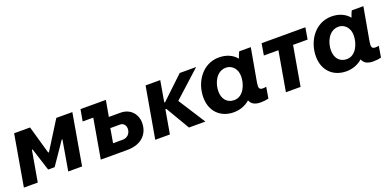

<svg xmlns="http://www.w3.org/2000/svg" viewBox="-6 -1179 3739 1835"><g transform="rotate(-20 1863.5 -261.0)"><path d="M22 0H163L218 -314H225L299 -83H365L519 -308H526L473 0H614L704 -520H541L363 -236H355L274 -520H112Z M804 0H1072C1224 0 1296 -88 1296 -196C1296 -287 1232 -357 1134 -357H1016L1045 -520H787L766 -402H874ZM968 -107 993 -252H1092C1125 -252 1148 -226 1148 -190C1148 -141 1112 -107 1067 -107Z M1358 0H1507L1549 -241H1559L1701 0H1868L1692 -274L1963 -520H1796L1570 -306H1561L1598 -520H1449Z M2428 9C2457 9 2485 6 2509 0L2528 -114C2517 -111 2506 -110 2493 -110C2456 -110 2450 -129 2459 -183L2519 -520H2401C2392 -503 2382 -479 2375 -455C2336 -503 2275 -532 2197 -532C2031 -532 1928 -379 1928 -222C1928 -84 2018 10 2156 10C2221 10 2277 -13 2320 -51C2335 -12 2368 9 2428 9ZM2228 -417C2274 -417 2337 -382 2337 -288C2337 -214 2296 -98 2198 -98C2127 -98 2083 -149 2083 -229C2083 -307 2127 -417 2228 -417Z M2609 -402H2757L2687 0H2836L2906 -402H3054L3074 -520H2629Z M3573 9C3602 9 3630 6 3654 0L3673 -114C3662 -111 3651 -110 3638 -110C3601 -110 3595 -129 3604 -183L3664 -520H3546C3537 -503 3527 -479 3520 -455C3481 -503 3420 -532 3342 -532C3176 -532 3073 -379 3073 -222C3073 -84 3163 10 3301 10C3366 10 3422 -13 3465 -51C3480 -12 3513 9 3573 9ZM3373 -417C3419 -417 3482 -382 3482 -288C3482 -214 3441 -98 3343 -98C3272 -98 3228 -149 3228 -229C3228 -307 3272 -417 3373 -417Z"/></g></svg>

Font: Fixel Display
Style: Bold Italic
Weight: 700
Italic angle: -10°
Designer: AlfaBravo + MacPaw
Foundry: Kyrylo Tkachov, Marchela Mozhyna, Serhii Makarenko, Maria Weinstein, Zakhar Kryvoshyya
Version: Version 1.210;Glyphs 3.2 (3217)